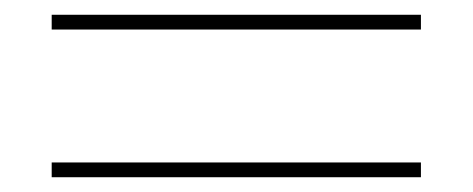

<svg xmlns="http://www.w3.org/2000/svg" viewBox="-20 -520 640 260"><path d="M550 -480H50V-500H550ZM550 -280H50V-300H550Z"/></svg>

Font: Tanohe Sans Thin
Style: Regular
Weight: 100
Designer: Village Type and Design LLC & Cristiano Sobral
Foundry: Cooper Hewitt Smithsonian Design Museum
Version: Version 1.00;September 29, 2021;FontCreator 13.0.0.2655 64-b